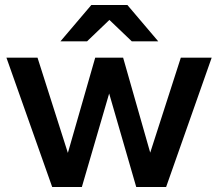

<svg xmlns="http://www.w3.org/2000/svg" viewBox="-20 -752 878 772"><path d="M527.8 0 418.9 -376 309.1 0H189.9L5.9 -520H130.9L252.9 -137.2L362.8 -520H475.1L584 -138.2L707 -520H831.1L647.9 0ZM223.1 -585.9 347.2 -731.9H492.2L616.2 -585.9H509.8L419.9 -671.9L330.1 -585.9Z"/></svg>

Font: Aspekta 550
Style: Regular
Weight: 550
Designer: Ivo Dolenc
Version: Version 2.000